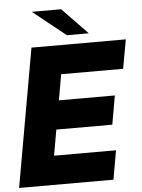

<svg xmlns="http://www.w3.org/2000/svg" viewBox="-63 -1007 780 1056"><g transform="rotate(-5 327.0 -479.5)"><path d="M520 0H-1L134 -763H655L626 -603H284L259 -461H568L540 -302H231L206 -160H548ZM315 -959 455 -814H334L153 -959Z"/></g></svg>

Font: Open Sauce Sans Black Italic
Style: Regular
Weight: 900
Italic angle: -10°
Designer: Alfredo Marco Pradil
Foundry: Creative Sauce Fz LLC
Version: Version 1.477